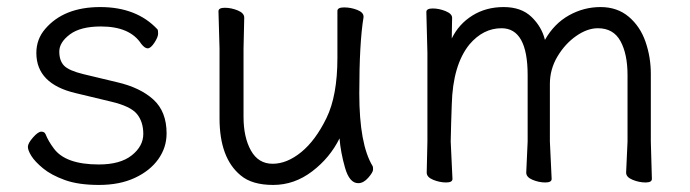

<svg xmlns="http://www.w3.org/2000/svg" viewBox="-20 -506 1956 544"><path d="M195 -242Q83 -268 83 -356Q83 -395 108 -424Q161 -486 264 -486Q367 -486 426 -423Q428 -421 428 -411Q428 -401 417.5 -385Q407 -369 398.5 -369Q390 -369 380 -382Q348 -431 266 -431Q208 -431 178 -408.5Q148 -386 148 -360Q148 -334 161.5 -320Q175 -306 216 -296L312 -273Q377 -258 414.5 -224Q452 -190 452 -128Q452 -88 428.5 -55Q405 -22 362 -2Q319 18 260.5 18Q202 18 163.5 4Q125 -10 102 -29Q79 -48 69 -64Q59 -80 59 -90Q59 -100 73.5 -116.5Q88 -133 97 -133Q106 -133 109 -126Q117 -106 132 -86Q165 -40 260 -40Q321 -40 353.5 -66Q386 -92 386 -126.5Q386 -161 368 -183Q350 -205 295 -218Z M672 -456 670 -368V-175Q670 -117 691 -79.5Q712 -42 752.5 -42Q793 -42 833.5 -75Q874 -108 905 -171.5Q936 -235 936 -342V-475Q936 -485 955 -485Q974 -485 992 -478Q1010 -471 1010 -459V-457Q998 -385 998 -241Q998 -97 1036 -35Q1037 -33 1037 -25.5Q1037 -18 1023.5 -2.5Q1010 13 995 13Q970 13 957.5 -31Q945 -75 942 -114Q915 -59 864.5 -20.5Q814 18 754 18Q694 18 662 -9Q602 -58 602 -171V-368L599 -474Q599 -484 617 -484Q635 -484 653.5 -476.5Q672 -469 672 -456Z M1754 -17 1758 -105V-293Q1758 -353 1738 -389.5Q1718 -426 1674 -426Q1644 -426 1612.5 -404Q1581 -382 1559.5 -346Q1538 -310 1538 -268V-105L1543 1Q1543 11 1525 11Q1507 11 1489 3.5Q1471 -4 1471 -17L1475 -105V-293Q1475 -426 1401 -426Q1349 -426 1310 -380Q1263 -322 1260 -210Q1258 -156 1257 -105L1262 1Q1262 11 1244 11Q1226 11 1207.5 3.5Q1189 -4 1189 -17L1191 -105V-356L1188 -472Q1188 -482 1206 -482Q1224 -482 1242.5 -474.5Q1261 -467 1261 -455.5Q1261 -444 1260.5 -430.5Q1260 -417 1260 -397Q1280 -438 1318.5 -462Q1357 -486 1407 -486Q1457 -486 1486 -458Q1515 -430 1524 -393Q1550 -439 1592 -462.5Q1634 -486 1681.5 -486Q1729 -486 1761.5 -458.5Q1794 -431 1809 -387.5Q1824 -344 1824 -297V-105L1827 1Q1827 11 1809 11Q1791 11 1772.5 3.5Q1754 -4 1754 -17Z"/></svg>

Font: LXGW WenKai Lite
Style: Regular
Weight: 400
Designer: LXGW / Fontworks Inc.
Foundry: LXGW / Fontworks Inc.
Version: Version 1.511; March 25, 2025